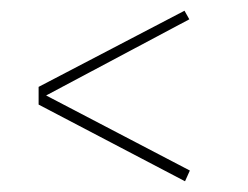

<svg xmlns="http://www.w3.org/2000/svg" viewBox="-20 -524 463 358"><path d="M325 -186 334 -206 66 -346 333 -488 324 -504 52 -362V-329Z"/></svg>

Font: Libre Caslon Display
Style: Regular
Weight: 400
Designer: Pablo Impallari, Rodrigo Fuenzalida
Foundry: Pablo Impallari, Rodrigo Fuenzalida
Version: Version 1.100; ttfautohint (v1.6) -l 8 -r 50 -G 200 -x 14 -D